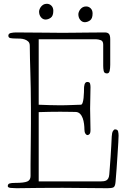

<svg xmlns="http://www.w3.org/2000/svg" viewBox="-20 -992 683 1012"><path d="M186 -931Q186 -936 188.5 -943Q191 -950 196 -956.5Q201 -963 208.5 -967.5Q216 -972 227 -972Q241 -972 251 -962Q261 -952 261 -935Q261 -908 247.5 -898.5Q234 -889 220 -889Q206 -889 196 -901Q186 -913 186 -931ZM393 -917Q393 -922 395.5 -929Q398 -936 403 -942.5Q408 -949 415.5 -953.5Q423 -958 434 -958Q448 -958 458 -948Q468 -938 468 -921Q468 -894 454.5 -884.5Q441 -875 427 -875Q413 -875 403 -887Q393 -899 393 -917ZM586 -310Q600 -310 602.5 -299.5Q605 -289 605 -277Q605 -268 603.5 -240.5Q602 -213 599.5 -177Q597 -141 594.5 -102Q592 -63 589 -33Q587 -8 577 -4Q567 0 547 0Q486 0 428.5 -1Q371 -2 310 -2Q249 -2 188.5 -1.5Q128 -1 67 0Q52 0 36.5 -1.5Q21 -3 21 -11Q21 -22 30.5 -25Q40 -28 60 -28Q107 -28 124 -35.5Q141 -43 141 -64Q141 -99 141 -125.5Q141 -152 141.5 -175.5Q142 -199 142 -222Q142 -245 142.5 -273.5Q143 -302 143 -338.5Q143 -375 143 -425Q143 -481 142 -526Q141 -571 140 -609.5Q139 -648 138 -682Q137 -716 137 -750Q137 -765 129.5 -772.5Q122 -780 110.5 -784Q99 -788 86.5 -788.5Q74 -789 64 -789Q47 -789 35.5 -791Q24 -793 24 -804Q24 -815 37 -818Q50 -821 65 -821Q98 -821 133 -820.5Q168 -820 200 -820Q232 -820 259.5 -819.5Q287 -819 306 -819Q343 -819 366.5 -819.5Q390 -820 412.5 -820Q435 -820 462 -820.5Q489 -821 533 -821Q547 -821 554 -813.5Q561 -806 561 -785V-651Q561 -632 558 -618.5Q555 -605 544 -605Q529 -605 526.5 -618Q524 -631 524 -645V-757Q524 -776 510.5 -780.5Q497 -785 487 -785H184V-440Q213 -439 241 -438Q269 -437 298 -437Q312 -437 329 -437.5Q346 -438 361.5 -438.5Q377 -439 389 -439.5Q401 -440 406 -440Q412 -440 415.5 -450.5Q419 -461 420.5 -475.5Q422 -490 422.5 -505.5Q423 -521 423 -530Q423 -531 423.5 -536Q424 -541 425.5 -546.5Q427 -552 430.5 -556Q434 -560 440 -560Q452 -560 454.5 -552Q457 -544 457 -533Q457 -504 456 -476.5Q455 -449 455 -420Q455 -391 456 -363Q457 -335 457 -307Q457 -290 451.5 -285Q446 -280 442 -280Q435 -280 430 -288Q425 -296 425 -309Q425 -322 423 -338.5Q421 -355 416 -369Q411 -383 401.5 -392.5Q392 -402 377 -402Q363 -402 345 -402.5Q327 -403 298 -403Q269 -403 241 -402.5Q213 -402 184 -401V-36H513Q520 -36 527.5 -37Q535 -38 541 -41.5Q547 -45 551 -52.5Q555 -60 556 -73Q557 -86 559 -111.5Q561 -137 563 -166Q565 -195 566.5 -223.5Q568 -252 569 -273Q570 -293 575.5 -301.5Q581 -310 586 -310Z"/></svg>

Font: Life Savers
Style: Regular
Weight: 400
Version: Version 2.001; ttfautohint (v0.93) -l 8 -r 50 -G 200 -x 14 -